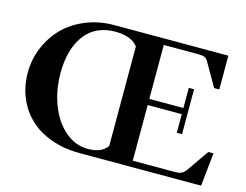

<svg xmlns="http://www.w3.org/2000/svg" viewBox="-92 -812 1231 960"><g transform="rotate(15 523.0 -331.5)"><path d="M387.7 0Q306.2 0 238.8 -24.4Q171.4 -48.8 126.5 -91.8Q81.5 -134.8 57.1 -193.8Q32.7 -252.9 32.7 -322.3Q32.7 -391.1 58.8 -453.4Q85 -515.6 130.6 -562Q176.3 -608.4 243.7 -635.7Q311 -663.1 389.2 -663.1H979.5V-488.3H952.6L884.8 -606.4Q876.5 -621.1 866 -626.2Q855.5 -631.3 834.5 -631.3H653.8V-352.1H830.1V-456.5H857.4V-224.1H830.1V-320.3H653.8V-32.2H871.6Q894 -32.2 906 -38.1Q918 -43.9 929.2 -59.6L1007.3 -171.9H1034.2L1016.1 0ZM420.9 -30.8Q491.7 -30.8 521 -72.8V-587.9Q486.8 -632.8 402.3 -632.8Q359.4 -632.8 324 -618.9Q288.6 -605 264.2 -580.3Q239.7 -555.7 223.1 -521.2Q206.5 -486.8 199 -447.3Q191.4 -407.7 191.4 -362.8Q191.4 -272.5 221.2 -196.3Q251 -120.1 304 -75.4Q356.9 -30.8 420.9 -30.8Z"/></g></svg>

Font: Elstob SemiBold
Style: Regular
Weight: 600
Designer: Peter S. Baker
Version: Version 1.015